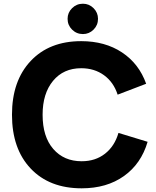

<svg xmlns="http://www.w3.org/2000/svg" viewBox="-20 -1000 839 1032"><path d="M425.8 -816.9Q391.6 -816.9 367.4 -840.8Q343.3 -864.7 343.3 -898.9Q343.3 -932.1 367.4 -956.1Q391.6 -980 425.8 -980Q459 -980 482.9 -956.1Q506.8 -932.1 506.8 -898.9Q506.8 -864.7 482.9 -840.8Q459 -816.9 425.8 -816.9ZM418.9 12.2Q245.6 12.2 145 -94Q44.4 -200.2 44.4 -383.3Q44.4 -565.4 144.8 -672.1Q245.1 -778.8 416.5 -778.8Q544.4 -778.8 635.7 -718.3Q727.1 -657.7 765.6 -549.8L612.3 -491.2Q590.8 -558.1 539.1 -595.7Q487.3 -633.3 416.5 -633.3Q321.3 -633.3 265.1 -565.4Q209 -497.6 209 -383.3Q209 -265.1 266.4 -199.2Q323.7 -133.3 418.9 -133.3Q492.7 -133.3 544.4 -173.8Q596.2 -214.4 616.7 -285.6L773.4 -237.8Q738.8 -119.6 646.2 -53.7Q553.7 12.2 418.9 12.2Z"/></svg>

Font: Acari Sans Neue Black
Style: Regular
Weight: 900
Designer: Alfredo Marco Pradil
Foundry: Alfredo Marco Pradil
Version: Version 1.045;June 16, 2019;FontCreator 11.5.0.2425 64-bit; 